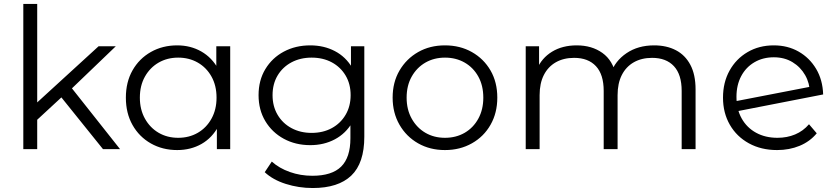

<svg xmlns="http://www.w3.org/2000/svg" viewBox="-20 -762 4272 981"><path d="M155.2 -136.4 156.9 -226.7 483.6 -525.5H571.5L340.3 -303.6L299.9 -270.1ZM99.1 0V-742H170.1V0ZM506.2 0 286.8 -272.8 333.4 -328.5 593.4 0Z M885.4 4.7Q810.4 4.7 750.9 -29.1Q691.3 -62.9 657.2 -123.2Q623.1 -183.6 623.1 -263Q623.1 -342.8 657.2 -402.7Q691.3 -462.6 750.9 -496.4Q810.4 -530.2 885.4 -530.2Q953.6 -530.2 1008.4 -499Q1063.3 -467.7 1095.8 -408.4Q1128.3 -349 1128.3 -263Q1128.3 -177.9 1096.4 -117.8Q1064.4 -57.8 1009.6 -26.5Q954.7 4.7 885.4 4.7ZM890.5 -57.9Q946.3 -57.9 990.6 -83.5Q1034.9 -109.2 1060.6 -155.7Q1086.4 -202.2 1086.4 -263Q1086.4 -324.8 1060.6 -370.8Q1034.9 -416.8 990.6 -442.2Q946.3 -467.6 890.5 -467.6Q834.7 -467.6 790.6 -442.2Q746.6 -416.8 720.6 -370.8Q694.6 -324.8 694.6 -263Q694.6 -202.2 720.6 -155.7Q746.6 -109.2 790.6 -83.5Q834.7 -57.9 890.5 -57.9ZM1088.1 0V-158.3L1095.2 -264L1085.2 -369.7V-525.5H1156.2V0Z M1578 198.7Q1506.3 198.7 1440.2 177.7Q1374.1 156.7 1332.6 117.8L1368.7 63.6Q1406.4 97.5 1460.8 116.8Q1515.3 136.1 1575.7 136.1Q1675.8 136.1 1723.1 89.3Q1770.4 42.5 1770.4 -55.5V-185.8L1780.4 -275.8L1773.2 -366.4V-525.5H1841.4V-63.6Q1841.4 71.6 1774.8 135.2Q1708.2 198.7 1578 198.7ZM1565.3 -20.4Q1489.9 -20.4 1430.1 -52.9Q1370.3 -85.4 1335.7 -143Q1301.1 -200.5 1301.1 -275.8Q1301.1 -351.5 1335.7 -408.8Q1370.3 -466.2 1430.1 -498.2Q1489.9 -530.2 1565.3 -530.2Q1634.9 -530.2 1690.8 -501Q1746.7 -471.9 1780.1 -415.1Q1813.4 -358.3 1813.4 -275.8Q1813.4 -193.7 1780.1 -136.7Q1746.7 -79.7 1690.8 -50.1Q1634.9 -20.4 1565.3 -20.4ZM1572.1 -83Q1630.4 -83 1675.3 -107.4Q1720.1 -131.8 1745.8 -175.5Q1771.5 -219.1 1771.5 -275.8Q1771.5 -332.9 1745.8 -376.1Q1720.1 -419.3 1675.3 -443.5Q1630.4 -467.6 1572.1 -467.6Q1514.7 -467.6 1469.3 -443.5Q1424 -419.3 1398.3 -376.1Q1372.6 -332.9 1372.6 -275.8Q1372.6 -219.1 1398.3 -175.5Q1424 -131.8 1469.3 -107.4Q1514.7 -83 1572.1 -83Z M2253.5 4.7Q2176.6 4.7 2116.3 -29.7Q2056 -64 2021.1 -124.7Q1986.1 -185.5 1986.1 -263.1Q1986.1 -341.7 2021.2 -401.6Q2056.2 -461.5 2116.3 -495.9Q2176.4 -530.2 2253.5 -530.2Q2330.6 -530.2 2391.2 -495.9Q2451.8 -461.6 2486.4 -401.7Q2520.9 -341.9 2520.9 -263.1Q2520.9 -185.3 2486.4 -124.6Q2452 -64 2391.1 -29.7Q2330.3 4.7 2253.5 4.7ZM2253.5 -57.9Q2309.9 -57.9 2354.2 -83.5Q2398.4 -109.2 2423.9 -155.7Q2449.4 -202.2 2449.4 -263Q2449.4 -324.8 2423.9 -370.8Q2398.4 -416.8 2354.2 -442.2Q2309.9 -467.6 2253.8 -467.6Q2197.7 -467.6 2153.6 -442.2Q2109.6 -416.8 2083.6 -370.8Q2057.6 -324.8 2057.6 -263Q2057.6 -202.2 2083.6 -155.7Q2109.6 -109.2 2153.6 -83.5Q2197.6 -57.9 2253.5 -57.9Z M2666.1 0V-525.5H2734.3V-382.9L2723.2 -408Q2747.5 -465.4 2800.5 -497.8Q2853.5 -530.2 2926.6 -530.2Q3003.8 -530.2 3057.7 -491.7Q3111.7 -453.2 3127.6 -376L3100.2 -386.6Q3122.6 -450.8 3181.4 -490.5Q3240.1 -530.2 3322.2 -530.2Q3385.9 -530.2 3433.4 -505.4Q3481 -480.6 3507.4 -430.6Q3533.9 -380.7 3533.9 -305V0H3462.9V-297.6Q3462.9 -381.2 3423.4 -423.8Q3383.8 -466.4 3311.8 -466.4Q3258.3 -466.4 3218.4 -443.8Q3178.6 -421.1 3157.1 -378.7Q3135.5 -336.2 3135.5 -275.9V0H3064.5V-297.6Q3064.5 -381.2 3025 -423.8Q2985.4 -466.4 2913.4 -466.4Q2859.9 -466.4 2820 -443.8Q2780.2 -421.1 2758.7 -378.7Q2737.1 -336.2 2737.1 -275.9V0Z M3950.6 4.7Q3868.8 4.7 3806.4 -29.7Q3743.9 -64 3709 -124.6Q3674.1 -185.3 3674.1 -263Q3674.1 -341.1 3707.6 -401.3Q3741 -461.5 3799.7 -495.8Q3858.3 -530.2 3933.7 -530.2Q4004.6 -530.2 4060.4 -498.4Q4116.3 -466.6 4149.9 -410.2Q4183.5 -353.7 4185.8 -279.4L3734 -191.2L3729.7 -243.2L4144.8 -323.6L4118.2 -285.8Q4117.5 -336.4 4093.9 -377.9Q4070.3 -419.5 4029.2 -444.4Q3988.2 -469.3 3933.7 -469.3Q3877.9 -469.3 3834.6 -443.9Q3791.3 -418.6 3767.1 -373.1Q3742.9 -327.6 3742.9 -267.7Q3742.9 -204.2 3769.4 -156.9Q3795.9 -109.6 3843.1 -83.8Q3890.3 -57.9 3952.3 -57.9Q4001.4 -57.9 4042.5 -75.1Q4083.6 -92.3 4113.5 -127.2L4153 -80.9Q4118.4 -38.9 4065.9 -17.1Q4013.4 4.7 3950.6 4.7Z"/></svg>

Font: Montserrat Alternates Thin
Style: Regular
Weight: 100
Designer: Julieta Ulanovsky
Foundry: Julieta Ulanovsky
Version: Version 9.000